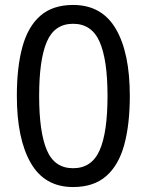

<svg xmlns="http://www.w3.org/2000/svg" viewBox="-20 -745 591 775"><path d="M275 10Q160 10 104 -87.5Q48 -185 48 -358Q48 -474 70.5 -556Q93 -638 143 -681.5Q193 -725 275 -725Q391 -725 447.5 -628.5Q504 -532 504 -358Q504 -243 481.5 -160.5Q459 -78 408.5 -34Q358 10 275 10ZM275 -66Q350 -66 382 -138Q414 -210 414 -358Q414 -504 382 -576.5Q350 -649 275 -649Q200 -649 169 -576.5Q138 -504 138 -358Q138 -212 169 -139Q200 -66 275 -66Z"/></svg>

Font: malayalam25
Style: Book
Weight: 400
Designer: Jelle Bosma - Monotype Design Team
Foundry: Monotype Imaging Inc.
Version: Version 2.003